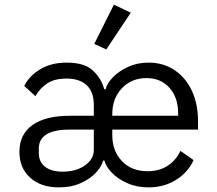

<svg xmlns="http://www.w3.org/2000/svg" viewBox="-20 -799 940 831"><path d="M761 -146 818 -106Q793 -52 741 -20Q689 12 623 12Q572 12 530.5 -6.5Q489 -25 463.5 -52Q438 -79 432 -104H426Q421 -80 396.5 -53Q372 -26 330.5 -7Q289 12 235 12Q157 12 110.5 -30Q64 -72 64 -142Q64 -217 120 -257.5Q176 -298 284 -298H386V-346Q386 -401 355.5 -430Q325 -459 267 -459Q219 -459 187.5 -440Q156 -421 133 -383L85 -427Q107 -471 154.5 -499.5Q202 -528 269 -528Q347 -528 383.5 -492.5Q420 -457 431 -413H437Q443 -438 468.5 -464.5Q494 -491 534 -509.5Q574 -528 623 -528Q687 -528 735.5 -495.5Q784 -463 810.5 -406Q837 -349 837 -276V-238H466V-214Q466 -146 507.5 -102Q549 -58 619 -58Q668 -58 704 -80.5Q740 -103 761 -146ZM148 -157V-136Q148 -98 175.5 -77Q203 -56 251 -56Q309 -56 347.5 -83Q386 -110 386 -150V-238H280Q213 -238 180.5 -217Q148 -196 148 -157ZM751 -309Q751 -377 713.5 -419Q676 -461 614 -461Q549 -461 507.5 -417Q466 -373 466 -305V-298H751ZM440 -585 388 -609 473 -779 546 -744Z"/></svg>

Font: iA Writer Duo V
Style: Regular
Weight: 400
Designer: Mike Abbink, Paul van der Laan, Pieter van Rosmalen, Oliver Reichenstein
Foundry: Information Architects Inc.
Version: Version 2.000